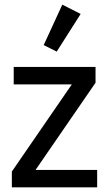

<svg xmlns="http://www.w3.org/2000/svg" viewBox="-20 -806 469 826"><path d="M31 0V-68L289 -443H39V-518H391V-450L133 -75H398V0ZM224 -584 168 -612 248 -786 327 -746Z"/></svg>

Font: IBM Plex Sans Cond Text
Style: Regular
Weight: 450
Width: 3
Designer: Mike Abbink, Paul van der Laan, Pieter van Rosmalen
Foundry: Bold Monday
Version: Version 1.3